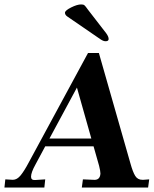

<svg xmlns="http://www.w3.org/2000/svg" viewBox="-67 -846 695 866"><path d="M-9 -35Q10 -35 26.5 -55.5Q43 -76 62 -112L330 -607H379L521 -110Q532 -70 543 -52.5Q554 -35 575 -35H580L606 -37L601 0H302L307 -37L354 -35Q384 -32 386 -63Q386 -74 380 -98L355 -186H137L93 -104Q73 -68 73 -49Q73 -33 91 -34L137 -37L133 0H-47L-43 -37ZM280 -451 156 -221H345ZM386 -669 236 -772Q226 -779 226 -789Q227 -799 254 -812.5Q281 -826 299 -826Q309 -826 313.5 -822.5Q318 -819 330 -802L412 -696Q423 -681 423 -670Q423 -660 409 -660Q399 -660 386 -669Z"/></svg>

Font: Unna
Style: Bold Italic
Weight: 700
Italic angle: -8.05°
Designer: Jorge de Buen Unna
Foundry: Omnibus-Type
Version: Version 2.008